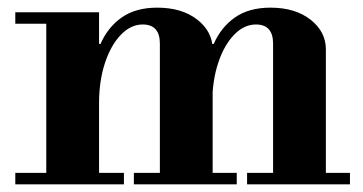

<svg xmlns="http://www.w3.org/2000/svg" viewBox="-20 -482 950 502"><path d="M694 -15V-368Q694 -418 649 -418Q618.1 -418 592 -391Q565.9 -364 550.5 -317.5Q535 -271 535 -212L515 -367.1H538.8Q558 -411 594.5 -436.5Q631 -462 687 -462Q752 -462 792 -430.5Q832 -399 832 -353V-15ZM20 0V-30H304V0ZM101 -15V-434H239V-15ZM330 0V-30H599V0ZM20 -420V-450H239V-420ZM398 -15V-368Q398 -418 353 -418Q322.1 -418 296 -391Q269.9 -364 254.5 -317.5Q239 -271 239 -212L219 -367.1H242.8Q262 -411 298.5 -436.5Q335 -462 391 -462Q456 -462 496 -430.5Q536 -399 536 -353V-15ZM626 0V-30H895V0Z"/></svg>

Font: Libre Bodoni
Style: Regular
Weight: 400
Designer: Pablo Impallari, Rodrigo Fuenzalida
Foundry: Impallari Type
Version: Version 2.005;gftools[0.9.23]